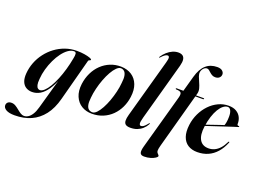

<svg xmlns="http://www.w3.org/2000/svg" viewBox="-201 -1053 2190 1624"><g transform="rotate(20 894.0 -241.0)"><path d="M362.5 -22Q338.5 69.5 292.8 128.5Q247 187.5 182.5 216.2Q118 245 35.5 245Q-15 245 -41 229.8Q-67 214.5 -67 191.5Q-67 175.5 -55.8 164.8Q-44.5 154 -23 154Q-3.5 154 13.8 164.2Q31 174.5 47.2 188.2Q63.5 202 79.5 212.2Q95.5 222.5 113 222.5Q131 222.5 149.2 211.2Q167.5 200 183.2 175.2Q199 150.5 210 110.5L295 -191.5L299 -189.5Q272.5 -119.5 242.8 -75.8Q213 -32 179.2 -11.5Q145.5 9 107 9Q76.5 9 52.8 -5Q29 -19 17 -48.2Q5 -77.5 8.5 -122.5Q12.5 -174 31 -222Q49.5 -270 81 -311.2Q112.5 -352.5 153.8 -383Q195 -413.5 244 -430.8Q293 -448 347.5 -448Q384 -448 415 -443Q446 -438 464.8 -431Q483.5 -424 483.5 -418.5Q483.5 -413.5 478.8 -411.5Q474 -409.5 469 -407.2Q464 -405 462.5 -399ZM130 -117Q126.5 -81.5 131.2 -62.2Q136 -43 145.2 -35.8Q154.5 -28.5 163.5 -28.5Q182.5 -28.5 203.2 -47.8Q224 -67 244.2 -100.8Q264.5 -134.5 282.8 -178.8Q301 -223 315.5 -273.8Q330 -324.5 339.5 -376.5Q345.5 -404.5 343.8 -420.5Q342 -436.5 325 -436.5Q299 -436.5 272.5 -417.8Q246 -399 221.8 -366.8Q197.5 -334.5 178 -293.2Q158.5 -252 145.8 -206.8Q133 -161.5 130 -117Z M744.5 -450.5Q800.5 -449 840 -423Q879.5 -397 897.8 -349.8Q916 -302.5 907.5 -238.5Q901 -187 879.8 -142Q858.5 -97 824.5 -63.2Q790.5 -29.5 745 -10.2Q699.5 9 645 9Q592.5 9 552.2 -15.5Q512 -40 492 -86.8Q472 -133.5 480 -199Q487.5 -254.5 510 -301Q532.5 -347.5 567.8 -381.2Q603 -415 648 -433.2Q693 -451.5 744.5 -450.5ZM645.5 -4Q664 -4 683.8 -24.5Q703.5 -45 722 -79Q740.5 -113 755.8 -154.8Q771 -196.5 781.2 -239.8Q791.5 -283 794.5 -321.5Q800 -363 795.2 -388Q790.5 -413 778 -424.5Q765.5 -436 748.5 -437Q729 -438 708.5 -418Q688 -398 668.8 -364Q649.5 -330 633.5 -287.8Q617.5 -245.5 606.8 -201Q596 -156.5 592.5 -116Q587.5 -73.5 593.2 -49Q599 -24.5 613 -14.2Q627 -4 645.5 -4Z M1208.5 -627.5 1065.5 -109.5Q1053.5 -65.5 1056.5 -50.8Q1059.5 -36 1072 -36Q1082.5 -36 1095.2 -45Q1108 -54 1126.5 -77.5Q1130 -82 1131.2 -83Q1132.5 -84 1134 -84Q1136 -83.5 1135.8 -80.8Q1135.5 -78 1133 -72.5Q1119.5 -48 1099.2 -29.8Q1079 -11.5 1052.2 -1.2Q1025.5 9 992 9Q963 9 949.2 -1.2Q935.5 -11.5 934.5 -33.5Q933.5 -55.5 943 -89L1088.5 -614Q1098.5 -648.5 1095.5 -661.2Q1092.5 -674 1081.5 -674Q1071.5 -674 1058.8 -666.2Q1046 -658.5 1025.5 -636Q1023.5 -634 1021.8 -632.8Q1020 -631.5 1018 -632Q1017 -632 1017.2 -634Q1017.5 -636 1019 -639Q1036.5 -666 1059.2 -686.2Q1082 -706.5 1107.5 -717.5Q1133 -728.5 1158 -728.5Q1183 -728.5 1197.5 -718Q1212 -707.5 1215 -685.2Q1218 -663 1208.5 -627.5Z M1370 -428.5 1374 -438.5H1489.5Q1492.5 -438.5 1494 -437.5Q1495.5 -436.5 1495.5 -434.5Q1495.5 -432.5 1494.2 -431.2Q1493 -430 1491 -429.2Q1489 -428.5 1486 -428.5ZM1240.5 -434Q1240.5 -436 1242 -437.2Q1243.5 -438.5 1247 -438.5H1307.5L1346.5 -578.5Q1367.5 -653.5 1408 -689.5Q1448.5 -725.5 1509.5 -725.5Q1540 -725.5 1555.2 -712.2Q1570.5 -699 1570.5 -681.5Q1570.5 -663 1557 -650.5Q1543.5 -638 1520.5 -638Q1504 -638 1491.5 -645Q1479 -652 1469.2 -661.2Q1459.5 -670.5 1450.5 -677.5Q1441.5 -684.5 1432 -684.5Q1415.5 -684.5 1402 -670.5Q1388.5 -656.5 1384.5 -636.5Q1381.5 -618.5 1389.5 -596.8Q1397.5 -575 1408.5 -551.2Q1419.5 -527.5 1426 -503.5Q1432.5 -479.5 1426.5 -456.5L1285 61.5Q1280.5 78.5 1278.2 90Q1276 101.5 1276 110Q1276 122.5 1281.8 130Q1287.5 137.5 1293 142.5Q1298.5 147.5 1298.5 153Q1298.5 161 1282.8 171.5Q1267 182 1241 190Q1215 198 1184.5 198Q1155.5 198 1148.8 180.2Q1142 162.5 1153 121.5L1290 -372Q1298.5 -404 1290 -416Q1281.5 -428 1247.5 -428.5Q1243.5 -429 1242 -430.5Q1240.5 -432 1240.5 -434Z M1516 -210.5Q1516 -210.5 1534 -216.8Q1552 -223 1580.8 -232.8Q1609.5 -242.5 1641 -253.5Q1672.5 -264.5 1700 -273.8Q1727.5 -283 1743 -288L1731.5 -278Q1737.5 -292 1741.5 -313.5Q1745.5 -335 1745.5 -364.5Q1746 -398 1736 -418.5Q1726 -439 1708 -439Q1688 -439 1668 -423.5Q1648 -408 1630.2 -378.8Q1612.5 -349.5 1599 -308Q1585.5 -266.5 1578.5 -214.5Q1568 -137 1592.5 -95.2Q1617 -53.5 1673 -53.5Q1701 -53.5 1726.2 -65.2Q1751.5 -77 1773 -100.8Q1794.5 -124.5 1811.5 -160.5Q1813.5 -164 1815 -165.2Q1816.5 -166.5 1818.5 -166Q1820.5 -165.5 1821.2 -163Q1822 -160.5 1820 -157Q1798.5 -104 1765.8 -66.8Q1733 -29.5 1689.8 -10.2Q1646.5 9 1593.5 9Q1544 9 1509.5 -13Q1475 -35 1460 -78.2Q1445 -121.5 1453 -184.5Q1460 -239.5 1483 -287.8Q1506 -336 1541 -372.8Q1576 -409.5 1619.8 -430.2Q1663.5 -451 1712 -451Q1754.5 -451 1782.2 -434.2Q1810 -417.5 1823 -390.2Q1836 -363 1835 -331.5Q1835 -325.5 1837.8 -322Q1840.5 -318.5 1849 -318.5Q1852.5 -318.5 1853.8 -317.5Q1855 -316.5 1855 -315Q1855.5 -313.5 1854.2 -312Q1853 -310.5 1850 -309.5Q1842.5 -307.5 1815.8 -299Q1789 -290.5 1751.5 -278Q1714 -265.5 1673.5 -252.2Q1633 -239 1597.8 -227.2Q1562.5 -215.5 1540.8 -208.2Q1519 -201 1519 -201Z"/></g></svg>

Font: Fraunces 120pt SemiBold
Style: Italic
Weight: 600
Italic angle: -16°
Version: Version 1.000;[b76b70a41]